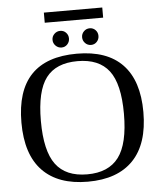

<svg xmlns="http://www.w3.org/2000/svg" viewBox="-60 -942 841 1004"><g transform="rotate(-5 361.0 -440.5)"><path d="M143.1 -328.1Q143.1 -170.4 195.8 -99.6Q248.5 -28.8 360.8 -28.8Q472.7 -28.8 525.9 -99.6Q579.1 -170.4 579.1 -328.1Q579.1 -484.9 526.1 -554Q473.1 -623 360.8 -623Q248 -623 195.6 -554Q143.1 -484.9 143.1 -328.1ZM41 -328.1Q41 -662.1 360.8 -662.1Q519 -662.1 600.1 -577.4Q681.2 -492.7 681.2 -328.1Q681.2 -161.1 599.1 -75.7Q517.1 9.8 360.8 9.8Q205.1 9.8 123 -75.4Q41 -160.6 41 -328.1ZM208 -837.9V-891.1H514.6V-837.9ZM481.9 -745.1Q481.9 -727.1 469.7 -714.1Q457.5 -701.2 439.5 -701.2Q421.4 -701.2 408.7 -714.1Q396 -727.1 396 -745.1Q396 -763.2 408.7 -775.9Q421.4 -788.6 439.5 -788.6Q457.5 -788.6 469.7 -775.9Q481.9 -763.2 481.9 -745.1ZM327.1 -745.1Q327.1 -727.1 314.9 -714.1Q302.7 -701.2 284.7 -701.2Q266.6 -701.2 253.7 -714.1Q240.7 -727.1 240.7 -745.1Q240.7 -763.2 253.7 -775.9Q266.6 -788.6 284.7 -788.6Q302.7 -788.6 314.9 -775.9Q327.1 -763.2 327.1 -745.1Z"/></g></svg>

Font: Tinos
Style: Regular
Weight: 400
Designer: Steve Matteson
Foundry: Monotype Imaging Inc.
Version: Version 1.23